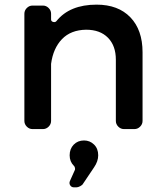

<svg xmlns="http://www.w3.org/2000/svg" viewBox="-20 -556 703 827"><path d="M351 -428Q285 -427 247 -387.5Q209 -348 200 -281V-35Q200 -21 189.5 -10.5Q179 0 165 0H120Q106 0 95.5 -10.5Q85 -21 85 -35V-497Q85 -511 95.5 -521.5Q106 -532 120 -532H165Q179 -532 189.5 -521.5Q200 -511 200 -497V-472Q200 -464 209 -461.5Q218 -459 223 -465Q280 -536 396 -536Q489 -536 541.5 -481.5Q594 -427 594 -331V-35Q594 -21 583.5 -10.5Q573 0 559 0H514Q500 0 489.5 -10.5Q479 -21 479 -35V-299Q479 -359 445 -393.5Q411 -428 351 -428ZM342 49Q367 49 385 66.5Q403 84 403 113Q403 139 385 165L338 235Q335 241 325.5 246Q316 251 309 251H299Q288 251 282.5 242.5Q277 234 281 224L303 175Q304 172 302.5 166Q301 160 298 158Q280 140 280 113Q280 85 297.5 67Q315 49 342 49Z"/></svg>

Font: Trueno
Style: Round
Weight: 400
Designer: Julieta Ulanovsky, Jasper
Foundry: Julieta Ulanovsky, Cannot Into Space Fonts
Version: Version 3.001